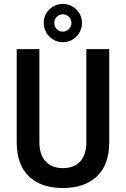

<svg xmlns="http://www.w3.org/2000/svg" viewBox="-20 -933 632 965"><path d="M296 12Q187 12 125.5 -46.5Q64 -105 64 -218V-686H178V-219Q178 -155 209.5 -121.5Q241 -88 296 -88Q352 -88 383 -121.5Q414 -155 414 -219V-686H529V-218Q529 -105 467 -46.5Q405 12 296 12ZM296 -721Q257 -721 228.5 -749Q200 -777 200 -818Q200 -858 228 -885.5Q256 -913 296 -913Q337 -913 364.5 -884.5Q392 -856 392 -818Q392 -778 364 -749.5Q336 -721 296 -721ZM296 -774Q313 -774 326 -786.5Q339 -799 339 -818Q339 -836 326 -848.5Q313 -861 296 -861Q278 -861 265.5 -848.5Q253 -836 253 -818Q253 -799 265.5 -786.5Q278 -774 296 -774Z"/></svg>

Font: Archivo Narrow SemiBold
Style: Regular
Weight: 600
Designer: Hector Gatti
Foundry: Omnibus-Type
Version: Version 3.002